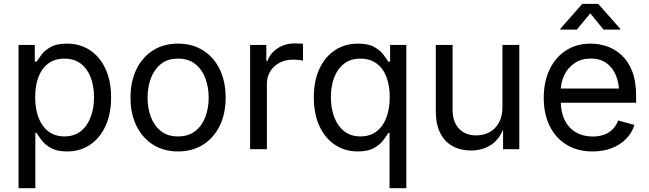

<svg xmlns="http://www.w3.org/2000/svg" viewBox="-20 -781 3398 1005"><path d="M77.1 204.1V-545.9H162.1V-458.5H171.9Q181.2 -473.1 197.8 -495.4Q214.4 -517.6 245.6 -535.2Q276.9 -552.7 330.1 -552.7Q398.4 -552.7 450.4 -518.6Q502.4 -484.4 532 -421.1Q561.5 -357.9 561.5 -271.5Q561.5 -184.6 532.2 -121.1Q502.9 -57.6 450.9 -22.9Q398.9 11.7 330.6 11.7Q278.8 11.7 247.1 -6.1Q215.3 -23.9 198.2 -46.6Q181.2 -69.3 171.9 -84.5H165V204.1ZM317.4 -66.9Q368.7 -66.9 403.1 -94.5Q437.5 -122.1 454.8 -168.7Q472.2 -215.3 472.2 -272.5Q472.2 -329.1 455.1 -374.8Q438 -420.4 403.6 -447.3Q369.1 -474.1 317.4 -474.1Q267.1 -474.1 232.9 -448.7Q198.7 -423.3 181.4 -378.2Q164.1 -333 164.1 -272.5Q164.1 -211.9 181.6 -165.5Q199.2 -119.1 233.6 -93Q268.1 -66.9 317.4 -66.9Z M911.6 11.7Q837.4 11.7 781.5 -23.4Q725.6 -58.6 694.3 -122.1Q663.1 -185.5 663.1 -269.5Q663.1 -355 694.3 -418.7Q725.6 -482.4 781.5 -517.6Q837.4 -552.7 911.6 -552.7Q986.3 -552.7 1042.5 -517.6Q1098.6 -482.4 1129.9 -418.7Q1161.1 -355 1161.1 -269.5Q1161.1 -185.5 1129.9 -122.1Q1098.6 -58.6 1042.5 -23.4Q986.3 11.7 911.6 11.7ZM911.6 -66.9Q966.8 -66.9 1002.4 -95.2Q1038.1 -123.5 1055.2 -169.7Q1072.3 -215.8 1072.3 -269.5Q1072.3 -323.7 1055.2 -370.4Q1038.1 -417 1002.4 -445.6Q966.8 -474.1 911.6 -474.1Q856.9 -474.1 821.8 -445.6Q786.6 -417 769.5 -370.6Q752.4 -324.2 752.4 -269.5Q752.4 -215.8 769.5 -169.7Q786.6 -123.5 821.8 -95.2Q856.9 -66.9 911.6 -66.9Z M1289.1 0V-545.9H1374V-461.9H1379.9Q1395 -503.4 1433.8 -528.6Q1472.7 -553.7 1521.5 -553.7Q1531.2 -553.7 1544.7 -553.2Q1558.1 -552.7 1565.9 -552.2V-463.9Q1562 -464.8 1546.4 -466.8Q1530.8 -468.8 1513.2 -468.8Q1474.1 -468.8 1443.1 -452.4Q1412.1 -436 1394.5 -407.5Q1377 -378.9 1377 -341.8V0Z M2106.9 204.1H2019V-84.5H2012.2Q2003.4 -69.3 1986.1 -46.6Q1968.8 -23.9 1937.3 -6.1Q1905.8 11.7 1853.5 11.7Q1785.6 11.7 1733.4 -22.9Q1681.2 -57.6 1651.9 -121.1Q1622.6 -184.6 1622.6 -271.5Q1622.6 -357.9 1652.1 -421.1Q1681.6 -484.4 1733.9 -518.6Q1786.1 -552.7 1854 -552.7Q1907.2 -552.7 1938.5 -535.2Q1969.7 -517.6 1986.6 -495.4Q2003.4 -473.1 2012.2 -458.5H2022V-545.9H2106.9ZM1866.7 -66.9Q1916.5 -66.9 1950.7 -93Q1984.9 -119.1 2002.4 -165.5Q2020 -211.9 2020 -272.5Q2020 -333 2002.7 -378.2Q1985.4 -423.3 1951.2 -448.7Q1917 -474.1 1866.7 -474.1Q1814.9 -474.1 1780.5 -447.3Q1746.1 -420.4 1729 -374.8Q1711.9 -329.1 1711.9 -272.5Q1711.9 -215.3 1729.2 -168.7Q1746.6 -122.1 1781.2 -94.5Q1815.9 -66.9 1866.7 -66.9Z M2446.3 6.8Q2391.1 6.8 2349.4 -15.9Q2307.6 -38.6 2284.4 -84.5Q2261.2 -130.4 2261.2 -199.2V-545.9H2349.1V-206.5Q2349.1 -143.6 2382.3 -107.9Q2415.5 -72.3 2472.7 -72.3Q2511.7 -72.3 2542.7 -89.4Q2573.7 -106.4 2591.8 -139.4Q2609.9 -172.4 2609.9 -218.8V-545.9H2698.2V0H2613.3V-132.3H2625Q2599.6 -55.7 2553 -24.4Q2506.3 6.8 2446.3 6.8Z M3082 11.7Q3002.9 11.7 2945.6 -23.4Q2888.2 -58.6 2857.2 -121.6Q2826.2 -184.6 2826.2 -268.6Q2826.2 -352.5 2856.4 -416.5Q2886.7 -480.5 2942.1 -516.6Q2997.6 -552.7 3071.8 -552.7Q3115.2 -552.7 3157.5 -538.3Q3199.7 -523.9 3234.1 -491.9Q3268.6 -460 3289.1 -407.7Q3309.6 -355.5 3309.6 -279.8V-243.2H2885.7V-317.4H3262.2L3221.2 -290Q3221.2 -343.8 3204.3 -385.5Q3187.5 -427.2 3154.3 -450.9Q3121.1 -474.6 3071.8 -474.6Q3022.5 -474.6 2987.3 -450.4Q2952.1 -426.3 2933.6 -387.5Q2915 -348.6 2915 -304.2V-254.9Q2915 -194.3 2936 -152.1Q2957 -109.9 2994.9 -88.1Q3032.7 -66.4 3082.5 -66.4Q3114.7 -66.4 3141.1 -75.7Q3167.5 -85 3186.5 -103.8Q3205.6 -122.6 3215.8 -150.4L3300.8 -127Q3288.1 -85.9 3257.8 -54.7Q3227.5 -23.4 3182.9 -5.9Q3138.2 11.7 3082 11.7ZM2999.5 -626H2913.1V-630.4L3027.8 -760.7H3111.3L3226.6 -630.4V-626H3139.2L3069.8 -711.4Z"/></svg>

Font: Inter Variable LoSnoCo
Style: Regular
Weight: 400
Designer: Rasmus Andersson
Foundry: rsms
Version: Version 4.000;git-a52131595; featfreeze: case,dlig,ss01,ss02